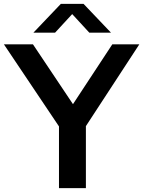

<svg xmlns="http://www.w3.org/2000/svg" viewBox="-41 -968 737 988"><path d="M676 -740 401 -319V0H262.5V-317.5L-21 -740H128.5L334.5 -432L537 -740ZM530 -800H418.5L330.5 -895.5L242.5 -800H131L272 -948H389Z"/></svg>

Font: Encode Sans Semi Expanded SmBd
Style: Regular
Weight: 600
Width: 6
Designer: Multiple Designers
Foundry: Impallari Type
Version: Version 2.000